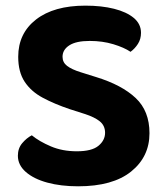

<svg xmlns="http://www.w3.org/2000/svg" viewBox="-20 -644 584 681"><path d="M252.4 -107.4Q305.8 -107.4 329.2 -126.9Q352.7 -146.4 352.7 -173.1Q352.7 -198.2 334.2 -213.4Q315.7 -228.6 280 -240L227.2 -256.9Q173 -275.2 131.7 -297.3Q90.5 -319.3 67.5 -354Q44.6 -388.6 44.6 -442.6Q44.6 -525.6 107.8 -574.8Q171 -624 283 -624Q340 -624 384.4 -612.9Q428.8 -601.8 454.5 -580.4Q480.1 -559 480.1 -527.6Q480.1 -505.4 469.3 -488.5Q458.5 -471.5 443 -460.2Q420.2 -475.6 381.9 -487.2Q343.6 -498.8 298.2 -498.8Q250 -498.8 225.9 -483.2Q201.8 -467.6 201.8 -442.6Q201.8 -422.8 217.9 -410.3Q234.1 -397.8 266.3 -387.8L321.2 -370.6Q412.4 -342.5 461.3 -296.3Q510.2 -250.2 510.2 -171.6Q510.2 -88 445.1 -35.6Q380 16.8 257 16.8Q196 16.8 147.8 3.7Q99.7 -9.4 71.5 -34.1Q43.4 -58.8 43.4 -91.7Q43.4 -117.8 58.8 -136.2Q74.2 -154.5 92.8 -164.1Q119.6 -142.1 160.5 -124.8Q201.3 -107.4 252.4 -107.4Z"/></svg>

Font: Baloo Paaji 2
Style: Regular
Weight: 400
Designer: Shuchita Grover, Noopur Datye and Ek Type
Foundry: Ek Type
Version: Version 1.700